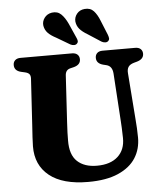

<svg xmlns="http://www.w3.org/2000/svg" viewBox="-62 -993 896 1066"><g transform="rotate(-5 386.0 -460.5)"><path d="M595.5 -304 578.5 -568.5Q575.5 -610 543.5 -618L525 -622.5Q488 -632.5 488 -663.5Q488 -680 498.5 -690Q509 -700 528.5 -700H710.5Q730.5 -700 741 -690Q751.5 -680 751.5 -663.5Q751.5 -634 714.5 -623L696.5 -618Q674 -611.5 665.2 -598.2Q656.5 -585 658.5 -562.5L678 -305Q682.5 -255 683 -203Q683.5 -139 651.8 -89Q620 -39 554 -10Q488 19 387 19Q244.5 19 170.5 -40.5Q96.5 -100 97.5 -204.5Q97.5 -222.5 99.5 -255.5Q101.5 -288.5 104 -325L119.5 -579.5Q120.5 -596.5 113.5 -605.2Q106.5 -614 88 -618L68 -622.5Q30.5 -631.5 30.5 -663.5Q30.5 -680 41.2 -690Q52 -700 71.5 -700H358.5Q378 -700 388.8 -690Q399.5 -680 399.5 -663.5Q399.5 -633 362 -623L341.5 -618Q315 -611.5 313.5 -580.5L298 -320.5Q296 -289.5 295.2 -264.2Q294.5 -239 294.5 -220Q293.5 -140.5 333 -103.5Q372.5 -66.5 442.5 -66.5Q518 -66.5 559.2 -104.2Q600.5 -142 599.5 -207.5Q599 -242 597.8 -263.5Q596.5 -285 595.5 -304ZM533 -866 566 -785Q570 -774 570.8 -765.5Q571.5 -757 564 -750Q557.5 -744 546.8 -744.8Q536 -745.5 527 -751L454.5 -798Q425.5 -815 410.5 -832.5Q395.5 -850 392.5 -874Q390.5 -898 406.2 -917.5Q422 -937 449.5 -939.5Q481.5 -942.5 500.5 -921.8Q519.5 -901 533 -866ZM354.5 -866 390 -786Q395 -776 396.2 -767.2Q397.5 -758.5 390.5 -751.5Q384.5 -745 374 -745Q363.5 -745 354 -750L279.5 -794Q249.5 -809.5 233.8 -825.8Q218 -842 213.5 -866Q210 -890 224.8 -910.2Q239.5 -930.5 266.5 -935Q298 -939.5 318.2 -920Q338.5 -900.5 354.5 -866Z"/></g></svg>

Font: Fraunces 9pt S050
Style: Bold
Weight: 700
Version: Version 1.000; ttfautohint (v1.8.3)